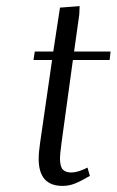

<svg xmlns="http://www.w3.org/2000/svg" viewBox="-20 -608 383 630"><path d="M89.8 -411.1 94.2 -439H154.8L176.8 -583L241.2 -587.9L240.2 -561L223.1 -439H342.8L339.8 -411.1H219.2L182.1 -141.1Q176.8 -100.6 176.8 -89.8Q176.8 -61.5 186 -51.8Q195.3 -42 213.9 -42Q235.8 -42 267.1 -58.1L274.9 -30.8Q245.6 -13.7 226.1 -5.9Q206.5 2 185.1 2Q106.9 2 106.9 -86.9Q106.9 -107.9 111.8 -141.1L150.9 -411.1Z"/></svg>

Font: Dehuti Alt
Style: Italic
Weight: 400
Version: Version 1.2